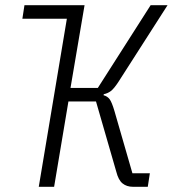

<svg xmlns="http://www.w3.org/2000/svg" viewBox="-20 -718 664 738"><path d="M237 -646H66L74 -698H305L251 -380H356L559 -698H624L435 -403Q418 -377 406 -368Q394 -359 379 -356L378 -352Q393 -348 401.5 -336.5Q410 -325 420 -291L489 -52H556L548 0H491Q467 0 451 -13Q435 -26 427 -58L349 -328H243L188 0H129Z"/></svg>

Font: IBM Plex Mono Light
Style: Italic
Weight: 300
Italic angle: -9°
Monospace: yes
Designer: Mike Abbink, Paul van der Laan, Pieter van Rosmalen
Foundry: Bold Monday
Version: Version 2.3